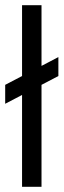

<svg xmlns="http://www.w3.org/2000/svg" viewBox="-20 -720 245 740"><path d="M65 0V-354L0 -320V-393L65 -427V-700H140V-466L205 -500V-427L140 -393V0Z"/></svg>

Font: Questrial
Style: Regular
Weight: 400
Designer: Joe Prince, Laura Meseguer
Foundry: Joe Prince, Laura Meseguer
Version: Version 2.000; ttfautohint (v1.8.3)